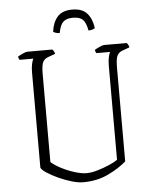

<svg xmlns="http://www.w3.org/2000/svg" viewBox="-60 -959 807 1009"><g transform="rotate(-5 343.5 -454.5)"><path d="M338 0Q311 0 276 -10.5Q241 -21 207.5 -36.5Q174 -52 149.5 -68Q125 -84 120 -96V-599Q120 -625 124.5 -644.5Q129 -664 134 -670H61Q56 -675 54 -687Q60 -692 78.5 -700.5Q97 -709 104 -709H237Q239 -707 243.5 -700.5Q248 -694 249 -685L213 -672Q192 -665 183.5 -648Q175 -631 175 -584V-121Q193 -104 226.5 -86.5Q260 -69 296.5 -57.5Q333 -46 360 -46Q385 -46 417.5 -55.5Q450 -65 480 -78Q510 -91 525 -102V-599Q525 -625 529.5 -644.5Q534 -664 538 -670H466Q465 -672 462.5 -676.5Q460 -681 459 -687Q465 -692 483.5 -700.5Q502 -709 509 -709H629Q631 -707 635.5 -700.5Q640 -694 641 -685L605 -672Q584 -665 575.5 -647.5Q567 -630 567 -583V-90Q530 -57 471 -28.5Q412 0 338 0ZM359 -909Q412 -909 437.5 -879.5Q463 -850 469 -801Q464 -798 455 -795Q446 -792 435 -792Q427 -835 410.5 -850.5Q394 -866 359 -866Q325 -866 308 -850.5Q291 -835 283 -792Q272 -792 263 -795Q254 -798 249 -801Q255 -850 280.5 -879.5Q306 -909 359 -909Z"/></g></svg>

Font: Texturina 72pt Thin
Style: Regular
Weight: 100
Designer: Guillermo Torres Carreño
Foundry: Omnibus-Type
Version: Version 1.002; ttfautohint (v1.8.3)